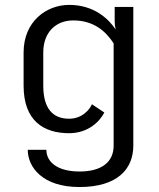

<svg xmlns="http://www.w3.org/2000/svg" viewBox="-20 -528 640 773"><path d="M154.2 -316.7C154.2 -398.3 205 -445.8 275 -445.8C360.8 -445.8 408.3 -398.3 437.5 -353.3V58.3C437.5 125.8 387.5 162.5 300 162.5C212.5 162.5 166.7 125 166.7 75H91.7C91.7 143.3 149.2 225 300 225C450.8 225 516.7 154.2 516.7 58.3V-500H441.7V-441.7C441.7 -429.2 443.3 -418.3 445.8 -409.2C416.7 -452.5 358.3 -508.3 258.3 -508.3C166.7 -508.3 75 -441.7 75 -316.7V-183.3C75 -39.2 158.3 8.3 258.3 8.3C335.8 8.3 382.5 -40 400 -75L350 -108.3C343.3 -90.8 313.3 -50 258.3 -50C193.3 -50 154.2 -90 154.2 -183.3Z"/></svg>

Font: BoonHome
Style: Book
Weight: 400
Designer: Sungsit Sawaiwan
Foundry: Sungsit Sawaiwan
Version: Version 0.2